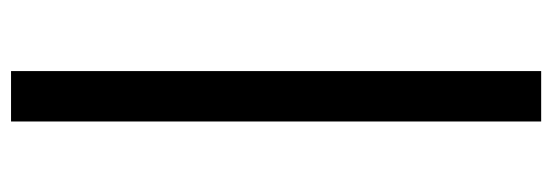

<svg xmlns="http://www.w3.org/2000/svg" viewBox="-338 -444 976 339"><g transform="rotate(90 149.5 -274.0)"><path d="M105 194H194V-742H105Z"/></g></svg>

Font: AWKNG-Font Medium
Style: Regular
Weight: 500
Designer: Awakening Church
Foundry: Awakening Church
Version: Version 1.700;PS 001.700;hotconv 1.0.88;makeotf.lib2.5.64775